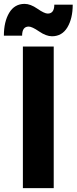

<svg xmlns="http://www.w3.org/2000/svg" viewBox="-45 -970 395 990"><path d="M235 -946H330Q330 -875 302.5 -829Q275 -783 223 -783Q193 -783 156.5 -808Q120 -833 103 -833Q69 -833 69 -786H-25Q-25 -858 2.5 -904Q30 -950 82 -950Q112 -950 148 -925Q184 -900 201 -900Q235 -900 235 -946ZM73 -730H232V0H73Z"/></svg>

Font: Freely
Style: Bold
Weight: 700
Designer: Kris Sowersby
Foundry: Klim Type Foundry
Version: Version 1.006;hotconv 1.0.113;makeotfexe 2.5.65598;200799169